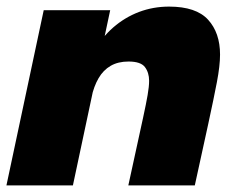

<svg xmlns="http://www.w3.org/2000/svg" viewBox="-26 -562 714 582"><path d="M363 0 408 -206.5Q417 -248 421.5 -274Q426 -300 426 -317Q426 -342 413.2 -358.8Q400.5 -375.5 363.5 -375.5Q332 -375.5 309.5 -362.5Q287 -349.5 272.8 -325Q258.5 -300.5 251 -266L221 -306Q232.5 -360.5 257.2 -404.2Q282 -448 317.2 -478.8Q352.5 -509.5 395.5 -525.8Q438.5 -542 486.5 -542Q568.5 -542 604.8 -502.2Q641 -462.5 641 -396.5Q641 -363 631.5 -313.2Q622 -263.5 605.5 -187.5L564.5 0ZM-6.5 0 106.5 -531H308L195 0Z"/></svg>

Font: Epilogue Black
Style: Italic
Weight: 900
Italic angle: -12°
Designer: Tyler Finck
Foundry: Etcetera Type Co
Version: Version 2.111